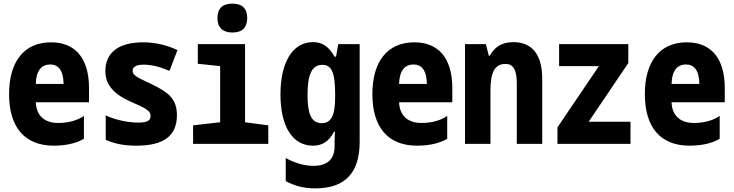

<svg xmlns="http://www.w3.org/2000/svg" viewBox="-20 -792 4040 1057"><path d="M276 10C357 10 410 -9 442 -28V-154C412 -133 365 -115 300 -115C229 -115 180 -152 177 -229H470V-307C470 -480 387 -559 261 -559C111 -559 30 -451 30 -274C30 -91 116 10 276 10ZM330 -330H177C179 -403 208 -437 257 -437C301 -437 329 -405 330 -330Z M730 10C878 10 954 -41 954 -158C954 -253 900 -287 812 -330C751 -360 710 -373 710 -402C710 -423 729 -436 770 -436C815 -436 858 -425 913 -402L957 -516C897 -545 832 -559 767 -559C635 -559 560 -504 560 -400C560 -319 617 -269 696 -234C783 -196 809 -183 809 -154C809 -132 797 -117 741 -117C680 -117 606 -135 562 -157V-22C613 0 665 10 730 10Z M1259 -613C1315 -613 1341 -642 1341 -692C1341 -745 1314 -772 1259 -772C1205 -772 1177 -745 1177 -692C1177 -640 1207 -613 1259 -613ZM1043 0H1457V-102L1329 -119V-549H1069V-441L1192 -428V-119L1043 -102Z M1716 245C1885 245 1960 154 1960 -11V-549H1842L1830 -480H1822C1789 -538 1753 -560 1703 -560C1590 -560 1524 -448 1524 -272C1524 -98 1589 10 1703 10C1751 10 1789 -10 1819 -67H1824C1823 -49 1822 -27 1822 -6V13C1822 85 1781 121 1706 121C1663 121 1611 110 1553 78V205C1604 232 1651 245 1716 245ZM1751 -114C1692 -114 1673 -169 1673 -270C1673 -376 1694 -435 1755 -435C1807 -435 1825 -390 1825 -273V-256C1825 -151 1800 -114 1751 -114Z M2276 10C2357 10 2410 -9 2442 -28V-154C2412 -133 2365 -115 2300 -115C2229 -115 2180 -152 2177 -229H2470V-307C2470 -480 2387 -559 2261 -559C2111 -559 2030 -451 2030 -274C2030 -91 2116 10 2276 10ZM2330 -330H2177C2179 -403 2208 -437 2257 -437C2301 -437 2329 -405 2330 -330Z M2540 0H2680V-292C2680 -397 2705 -440 2763 -440C2804 -440 2825 -410 2825 -334V0H2965V-358C2965 -496 2906 -560 2806 -560C2742 -560 2702 -532 2676 -485H2671L2655 -549H2540Z M3049 0H3451V-122H3221L3439 -445V-549H3058V-428H3277L3049 -91Z M3776 10C3857 10 3910 -9 3942 -28V-154C3912 -133 3865 -115 3800 -115C3729 -115 3680 -152 3677 -229H3970V-307C3970 -480 3887 -559 3761 -559C3611 -559 3530 -451 3530 -274C3530 -91 3616 10 3776 10ZM3830 -330H3677C3679 -403 3708 -437 3757 -437C3801 -437 3829 -405 3830 -330Z"/></svg>

Font: Noto Sans Mono ExtraCondensed ExtraBold
Style: Regular
Weight: 800
Width: 2
Designer: Monotype Design Team
Foundry: Monotype Imaging Inc.
Version: Version 2.014